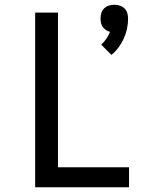

<svg xmlns="http://www.w3.org/2000/svg" viewBox="-20 -788 640 808"><path d="M449 -557 406 -600Q418 -611 427.5 -625Q437 -639 443 -654Q434 -656 426 -661.5Q418 -667 412.5 -674.5Q407 -682 405 -691.5Q403 -701 403 -710Q403 -722 406.5 -733.5Q410 -745 418.5 -753Q427 -761 438 -764.5Q449 -768 461 -768Q473 -768 484 -764.5Q495 -761 503.5 -753Q512 -745 515.5 -733.5Q519 -722 519 -710Q519 -688 514.5 -667Q510 -646 501 -626Q492 -606 479 -588.5Q466 -571 449 -557ZM128 0V-735H224V-84H523V0Z"/></svg>

Font: Iosevka Custom Medium Extended
Style: Regular
Weight: 500
Width: 7
Monospace: yes
Designer: Belleve Invis
Foundry: Belleve Invis
Version: Version 11.2.4; ttfautohint (v1.8.4)